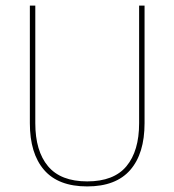

<svg xmlns="http://www.w3.org/2000/svg" viewBox="-20 -659 625 688"><path d="M292.5 9Q189 9 138 -50Q87 -109 87 -217.5V-639H106.5V-217.5Q106.5 -118 152 -63.5Q197.5 -9 292.5 -9Q388 -9 433.2 -63.5Q478.5 -118 478.5 -217.5V-639H498V-217.5Q498 -109 446.8 -50Q395.5 9 292.5 9Z"/></svg>

Font: Anek Odia Medium Thin
Style: Regular
Weight: 250
Version: Version 1.003